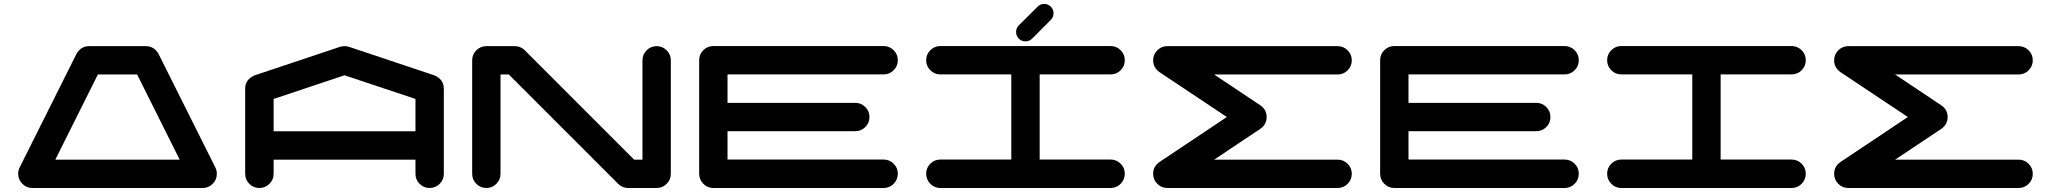

<svg xmlns="http://www.w3.org/2000/svg" viewBox="-20 -939 10244 959"><path d="M256.3 -141.6H877.4L665 -566.9H468.8ZM1055.7 -102.5Q1063 -87.9 1063 -70.8Q1063 -41.5 1042.2 -20.8Q1021.5 0 992.2 0H141.6Q112.3 0 91.6 -20.8Q70.8 -41.5 70.8 -70.8Q70.8 -87.9 78.1 -102.5L361.3 -668.5V-668.9L361.8 -669.4Q383.3 -708.5 425.3 -708.5H708.5Q750 -708.5 772 -669.4Q772 -668.9 772.5 -668.9V-668.5Z M2055.2 -283.2V-444.8L1700.7 -563L1346.7 -444.8V-283.2ZM2196.8 -70.8Q2196.8 -41.5 2176 -20.8Q2155.3 0 2126 0Q2096.7 0 2075.9 -20.8Q2055.2 -41.5 2055.2 -70.8V-141.6H1346.7V-70.8Q1346.7 -41.5 1325.7 -20.8Q1304.7 0 1275.4 0Q1246.1 0 1225.3 -20.8Q1204.6 -41.5 1204.6 -70.8V-496.1Q1204.6 -543 1252.9 -563L1253.9 -563.5H1254.4L1678.2 -705.1Q1689 -708.5 1700.7 -708.5Q1712.4 -708.5 1723.1 -705.1L2147 -563.5H2147.9L2148.4 -563Q2196.8 -543 2196.8 -496.1Z M3330.6 -70.8Q3330.6 -41.5 3309.8 -20.8Q3289.1 0 3259.8 0H3118.2Q3088.4 0 3067.9 -20.5L2521.5 -566.9H2480V-70.8Q2480 -41.5 2459.2 -20.8Q2438.5 0 2409.2 0Q2379.9 0 2359.1 -20.8Q2338.4 -41.5 2338.4 -70.8V-637.7Q2338.4 -667 2359.1 -687.7Q2379.9 -708.5 2409.2 -708.5H2550.8Q2580.6 -708.5 2601.1 -688L3147.5 -141.6H3189V-637.7Q3189 -667 3209.7 -687.7Q3230.5 -708.5 3259.8 -708.5Q3289.1 -708.5 3309.8 -687.7Q3330.6 -667 3330.6 -637.7Z M4393.6 -142.1Q4422.9 -142.1 4443.6 -121.3Q4464.4 -100.6 4464.4 -71.3Q4464.4 -42 4443.6 -21Q4422.9 0 4393.6 0H3543Q3513.7 0 3492.9 -21Q3472.2 -42 3472.2 -71.3V-638.2Q3472.2 -667.5 3492.9 -688.2Q3513.7 -709 3543 -709H4393.6Q4422.9 -709 4443.6 -688.2Q4464.4 -667.5 4464.4 -638.2Q4464.4 -608.9 4443.6 -588.1Q4422.9 -567.4 4393.6 -567.4H3613.8V-425.3H4252Q4281.2 -425.3 4302 -404.5Q4322.8 -383.8 4322.8 -354.5Q4322.8 -325.2 4302 -304.4Q4281.2 -283.7 4252 -283.7H3613.8V-142.1Z M5527.3 -142.1Q5556.6 -142.1 5577.4 -121.3Q5598.1 -100.6 5598.1 -71.3Q5598.1 -42 5577.4 -21Q5556.6 0 5527.3 0H4676.8Q4647.5 0 4626.7 -21Q4606 -42 4606 -71.3Q4606 -100.6 4626.7 -121.3Q4647.5 -142.1 4676.8 -142.1H5031.2V-567.4H4676.8Q4647.5 -567.4 4626.7 -588.1Q4606 -608.9 4606 -638.2Q4606 -667.5 4626.7 -688.2Q4647.5 -709 4676.8 -709H5527.3Q5556.6 -709 5577.4 -688.2Q5598.1 -667.5 5598.1 -638.2Q5598.1 -608.9 5577.4 -588.1Q5556.6 -567.4 5527.3 -567.4H5172.9V-142.1ZM5102.1 -732.4Q5082.5 -732.4 5068.8 -746.1Q5055.2 -759.8 5055.2 -779.3Q5055.2 -798.8 5068.8 -812.5L5162.6 -905.8Q5176.3 -919.4 5195.3 -919.4Q5214.8 -919.4 5228.5 -905.8Q5242.2 -892.1 5242.2 -873Q5242.2 -853.5 5228.5 -839.8L5135.3 -746.1Q5121.6 -732.4 5102.1 -732.4Z M6661.1 -141.6Q6690.4 -141.6 6711.2 -120.8Q6731.9 -100.1 6731.9 -70.8Q6731.9 -41.5 6711.2 -20.8Q6690.4 0 6661.1 0H5810.5Q5781.2 0 5760.5 -20.8Q5739.7 -41.5 5739.7 -70.8Q5739.7 -107.9 5771.5 -129.9L6107.9 -354.5L5771.5 -578.6Q5739.7 -601.1 5739.7 -637.7Q5739.7 -667 5760.5 -687.7Q5781.2 -708.5 5810.5 -708.5H6661.1Q6690.4 -708.5 6711.2 -687.7Q6731.9 -667 6731.9 -637.7Q6731.9 -608.4 6711.2 -587.6Q6690.4 -566.9 6661.1 -566.9H6044.4L6274.9 -413.1Q6306.6 -391.1 6306.6 -354.5Q6306.6 -317.4 6274.9 -295.4L6044.4 -141.6Z M7794.9 -142.1Q7824.2 -142.1 7845 -121.3Q7865.7 -100.6 7865.7 -71.3Q7865.7 -42 7845 -21Q7824.2 0 7794.9 0H6944.3Q6915 0 6894.3 -21Q6873.5 -42 6873.5 -71.3V-638.2Q6873.5 -667.5 6894.3 -688.2Q6915 -709 6944.3 -709H7794.9Q7824.2 -709 7845 -688.2Q7865.7 -667.5 7865.7 -638.2Q7865.7 -608.9 7845 -588.1Q7824.2 -567.4 7794.9 -567.4H7015.1V-425.3H7653.3Q7682.6 -425.3 7703.4 -404.5Q7724.1 -383.8 7724.1 -354.5Q7724.1 -325.2 7703.4 -304.4Q7682.6 -283.7 7653.3 -283.7H7015.1V-142.1Z M8928.7 -142.1Q8958 -142.1 8978.8 -121.3Q8999.5 -100.6 8999.5 -71.3Q8999.5 -42 8978.8 -21Q8958 0 8928.7 0H8078.1Q8048.8 0 8028.1 -21Q8007.3 -42 8007.3 -71.3Q8007.3 -100.6 8028.1 -121.3Q8048.8 -142.1 8078.1 -142.1H8432.6V-567.4H8078.1Q8048.8 -567.4 8028.1 -588.1Q8007.3 -608.9 8007.3 -638.2Q8007.3 -667.5 8028.1 -688.2Q8048.8 -709 8078.1 -709H8928.7Q8958 -709 8978.8 -688.2Q8999.5 -667.5 8999.5 -638.2Q8999.5 -608.9 8978.8 -588.1Q8958 -567.4 8928.7 -567.4H8574.2V-142.1Z M10062.5 -141.6Q10091.8 -141.6 10112.5 -120.8Q10133.3 -100.1 10133.3 -70.8Q10133.3 -41.5 10112.5 -20.8Q10091.8 0 10062.5 0H9211.9Q9182.6 0 9161.9 -20.8Q9141.1 -41.5 9141.1 -70.8Q9141.1 -107.9 9172.9 -129.9L9509.3 -354.5L9172.9 -578.6Q9141.1 -601.1 9141.1 -637.7Q9141.1 -667 9161.9 -687.7Q9182.6 -708.5 9211.9 -708.5H10062.5Q10091.8 -708.5 10112.5 -687.7Q10133.3 -667 10133.3 -637.7Q10133.3 -608.4 10112.5 -587.6Q10091.8 -566.9 10062.5 -566.9H9445.8L9676.3 -413.1Q9708 -391.1 9708 -354.5Q9708 -317.4 9676.3 -295.4L9445.8 -141.6Z"/></svg>

Font: Robtronika
Style: Regular
Weight: 400
Designer: GGBot
Version: 1.00